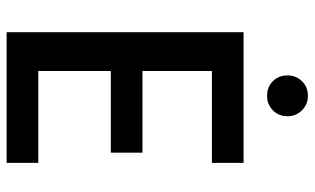

<svg xmlns="http://www.w3.org/2000/svg" viewBox="-200 -724 925 564"><g transform="rotate(90 262.0 -442.5)"><path d="M459 -603H189V-399H429V-306H189V-93H459V0H75V-696H459ZM262 -765Q236 -765 219 -782Q202 -799 202 -825Q202 -850 219 -867.5Q236 -885 262 -885Q287 -885 304.5 -867.5Q322 -850 322 -825Q322 -799 304.5 -782Q287 -765 262 -765Z"/></g></svg>

Font: SVN-Poppins Medium
Style: Regular
Weight: 500
Designer: Ninad Kale (Devanagari), Jonny Pinhorn (Latin)
Foundry: Indian Type Foundry
Version: Version 3.002 2017; ttfautohint (v1.8.3)